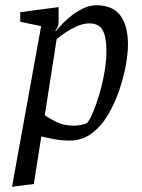

<svg xmlns="http://www.w3.org/2000/svg" viewBox="-20 -533 539 728"><path d="M25.6 175.2 135.9 -434 56.8 -450.3V-486.9L202.2 -506V-448.2Q202.2 -438.9 198.8 -431.2Q195.5 -423.4 190.2 -418L192.2 -415Q194.3 -418.5 208.2 -434Q222.2 -449.5 243.4 -467.5Q264.6 -485.5 291.3 -499.2Q318 -513 345.6 -513Q407.6 -513 436.4 -474.3Q465.2 -435.6 465.2 -363Q465.2 -333.7 457.6 -288.7Q449.9 -243.7 433.2 -193.9Q416.5 -144.1 390.7 -99.6Q364.9 -55.1 328.3 -27.6Q291.7 0 243.7 0Q213.2 0 183.8 -5.6Q154.5 -11.3 136.6 -15.7L108.3 164.6ZM259.4 -56.4Q274.2 -56.4 290.7 -60Q307.3 -63.5 311.1 -68.1Q321.3 -79.8 333.3 -108.7Q345.4 -137.7 357 -176.9Q368.6 -216.2 376.1 -259.2Q383.5 -302.3 383.5 -342.3Q383.5 -392 369.5 -418.2Q355.4 -444.3 318.4 -444.3Q295.3 -444.3 270.4 -433Q245.6 -421.6 225.7 -407.9Q205.8 -394.1 194.8 -384.8L149.8 -96Q162.7 -86.4 192.2 -71.4Q221.8 -56.4 259.4 -56.4Z"/></svg>

Font: Faustina Light
Style: Italic
Weight: 300
Italic angle: -8°
Designer: Alfonso Garcia
Foundry: http://www.omnibus-type.com
Version: Version 1.200